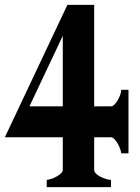

<svg xmlns="http://www.w3.org/2000/svg" viewBox="-20 -786 574 789"><path d="M436 -349Q443 -349 450.5 -356.5Q458 -364 464 -374.5Q470 -385 474 -396.5Q478 -408 478 -417H508V-156H478Q478 -162 474 -173.5Q470 -185 464 -195.5Q458 -206 450.5 -214Q443 -222 436 -222H367V-88Q367 -80 374.5 -72.5Q382 -65 393 -59.5Q404 -54 415.5 -50.5Q427 -47 436 -47V-17H172V-47Q178 -47 189.5 -50.5Q201 -54 211.5 -60Q222 -66 230 -73Q238 -80 238 -88V-222H0L257 -766H367V-349ZM238 -349V-639L101 -349Z"/></svg>

Font: CatShop
Style: Regular
Weight: 400
Designer: Peter Wiegel
Foundry: Peter Wiegel
Version: Version 1.000 2009 initial release